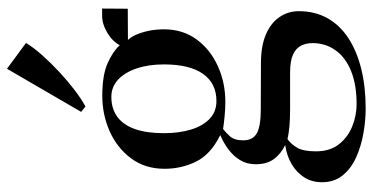

<svg xmlns="http://www.w3.org/2000/svg" viewBox="-279 -553 1068 550"><g transform="rotate(-90 255.0 -278.0)"><path d="M219 235.5Q185 235.5 148 229Q111 222.5 79.2 208.2Q47.5 194 27.8 169.8Q8 145.5 8 110.5Q8 82 21.5 60.2Q35 38.5 59 24Q83 9.5 114.5 5Q89.5 -7 74.5 -27.2Q59.5 -47.5 59.5 -79.5Q59.5 -105 71.5 -124.5Q83.5 -144 102.5 -158Q121.5 -172 143 -181Q87 -209 66.8 -250.8Q46.5 -292.5 46.5 -340.5Q46.5 -396 76 -436Q105.5 -476 153.2 -497.5Q201 -519 255.5 -519Q314.5 -519 348.8 -503.8Q383 -488.5 400.5 -469Q412.5 -491 437 -505.2Q461.5 -519.5 485 -519.5H505.5L505 -446L415.5 -445.5Q424 -437 430.8 -421.5Q437.5 -406 441.8 -385.8Q446 -365.5 446 -342.5Q446 -288 416.8 -248.5Q387.5 -209 340.2 -187.8Q293 -166.5 238.5 -166.5Q219 -166.5 197.8 -168.5Q176.5 -170.5 160.5 -173Q151 -166 139.5 -153.2Q128 -140.5 128 -115.5Q128 -87.5 148.5 -76.2Q169 -65 215.5 -65L349 -64.5Q398.5 -64.5 431.5 -50.2Q464.5 -36 481.2 -11.2Q498 13.5 498 44Q498 90 478 125.8Q458 161.5 421 185.8Q384 210 332.8 222.8Q281.5 235.5 219 235.5ZM231.5 209.5Q288 209.5 327 193.5Q366 177.5 386.2 148.8Q406.5 120 406.5 83.5Q406.5 64.5 399 50Q391.5 35.5 373.2 27.2Q355 19 322 19H217Q189 19 167.2 17Q145.5 15 131.5 11.5Q118 21 107.2 38.5Q96.5 56 96.5 93.5Q96.5 133.5 117 159.2Q137.5 185 168.5 197.2Q199.5 209.5 231.5 209.5ZM240.5 -192Q291 -192 318.2 -230.2Q345.5 -268.5 345.5 -342.5Q345.5 -386.5 334 -420.5Q322.5 -454.5 301.8 -473.8Q281 -493 252.5 -493Q219 -493 195.8 -476.2Q172.5 -459.5 160.5 -426Q148.5 -392.5 148.5 -342.5Q148.5 -298.5 159 -264.5Q169.5 -230.5 190 -211.2Q210.5 -192 240.5 -192ZM224.5 -567.5 209.5 -579.5 333 -792 407 -737.5Q393.5 -715.5 371.8 -691Q350 -666.5 324.5 -642.8Q299 -619 273.2 -599.2Q247.5 -579.5 225.5 -567.5Z"/></g></svg>

Font: Merriweather 144pt
Style: Regular
Weight: 400
Version: Version 2.100